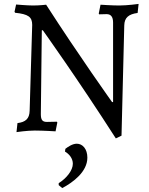

<svg xmlns="http://www.w3.org/2000/svg" viewBox="-20 -665 759 978"><path d="M570 40 599 26 613 -536C614 -575 635 -593 681 -599L686 -645C686 -645 629 -637 587 -637C553 -637 492 -641 492 -641L483 -596L485 -592C485 -592 505 -593 523 -593C545 -593 556 -579 556 -550V-145H551C551 -145 381 -383 215 -641C215 -641 181 -637 148 -637C120 -637 62 -642 62 -642L54 -605L57 -600C124 -593 144 -579 144 -538L131 -101C130 -60 110 -43 69 -38L64 8C64 8 117 0 157 0C200 0 263 4 263 4L272 -41L270 -45L219 -44C196 -44 188 -54 188 -84L193 -511H198C198 -511 375 -264 570 40ZM297 293C352 264 425 210 425 138C425 94 401 67 371 67C349 67 326 83 313 93L311 107C333 120 351 142 351 169C351 203 319 243 279 268V278Z"/></svg>

Font: Alegreya SC
Style: Regular
Weight: 400
Designer: Juan Pablo del Peral
Foundry: Huerta Tipografica
Version: Version 2.007;PS 002.007;hotconv 1.0.88;makeotf.lib2.5.64775